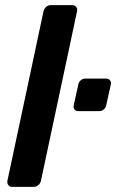

<svg xmlns="http://www.w3.org/2000/svg" viewBox="-20 -730 454 750"><path d="M28 0Q18 0 12.5 -7Q7 -14 9 -24L150 -686Q152 -696 160 -703Q168 -710 178 -710H261Q272 -710 277.5 -703Q283 -696 281 -686L140 -24Q138 -14 130 -7Q122 0 111 0ZM286 -296Q276 -296 271 -302.5Q266 -309 268 -319L286 -400Q288 -410 295.5 -416.5Q303 -423 313 -423H395Q404 -423 409.5 -416.5Q415 -410 413 -400L395 -319Q393 -309 385.5 -302.5Q378 -296 368 -296Z"/></svg>

Font: Rubik Medium
Style: Italic
Weight: 500
Italic angle: -12°
Designer: Hubert and Fischer
Foundry: Hubert and Fischer
Version: Version 2.300;gftools[0.9.30]